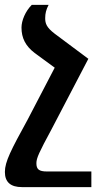

<svg xmlns="http://www.w3.org/2000/svg" viewBox="-43 -512 425 786"><path d="M156 -492H87C61 -466 45 -428 45 -399C45 -357 61 -324 99 -295L181 -235L70 -22C2 102 -23 150 -23 192C-23 234 1 254 47 254H331V190H150C116 190 106 181 106 156C106 135 118 110 166 21L318 -270L319 -271L181 -374C147 -400 142 -416 142 -438C142 -457 146 -473 156 -492Z"/></svg>

Font: Noto Serif Armenian SemiCondensed SemiBold
Style: Regular
Weight: 600
Width: 4
Designer: Monotype Design Team
Foundry: Monotype Imaging Inc.
Version: Version 2.008